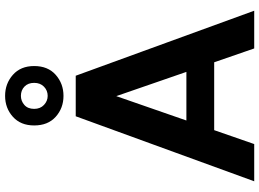

<svg xmlns="http://www.w3.org/2000/svg" viewBox="-152 -865 1017 753"><g transform="rotate(-90 356.5 -488.5)"><path d="M22 0 277 -700H436L691 0H543L356 -541L168 0ZM134 -157 171 -266H531L567 -157ZM357 -748Q309 -748 275 -778.5Q241 -809 241 -863Q241 -916 275 -946.5Q309 -977 357 -977Q405 -977 439.5 -946.5Q474 -916 474 -863Q474 -809 439.5 -778.5Q405 -748 357 -748ZM357 -810Q378 -810 393 -824.5Q408 -839 408 -863Q408 -887 393.5 -901Q379 -915 357 -915Q337 -915 321.5 -901.5Q306 -888 306 -863Q306 -839 321.5 -824.5Q337 -810 357 -810Z"/></g></svg>

Font: DM Sans 16pt ExtraBold
Style: Regular
Weight: 800
Version: Version 4.004;gftools[0.9.30]